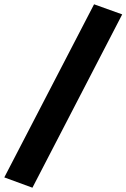

<svg xmlns="http://www.w3.org/2000/svg" viewBox="-87 -791 589 894"><path d="M64 83 -67 35 351 -771 482 -724Z"/></svg>

Font: Nunito Sans 10pt SemiExpanded Black
Style: Italic
Weight: 900
Width: 6
Italic angle: -9°
Designer: Vernon Adams
Foundry: Vernon Adams
Version: Version 3.101;gftools[0.9.27]